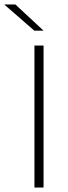

<svg xmlns="http://www.w3.org/2000/svg" viewBox="-67 -844 304 864"><path d="M129 0H88V-639H129ZM2 -824 128.5 -706.5V-706H87.5L-47 -823V-824Z"/></svg>

Font: Anek Odia ExtraLight
Style: Regular
Weight: 250
Designer: Yesha Goshar & Mahesh Sahu (Odia), Yesha Goshar (Latin)
Foundry: Ek Type
Version: Version 1.003